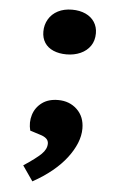

<svg xmlns="http://www.w3.org/2000/svg" viewBox="-54 -604 505 823"><g transform="rotate(5 199.0 -192.0)"><path d="M108 -462Q108 -491 122 -515Q136 -539 162 -552.5Q188 -566 223 -566Q256 -566 281 -554.5Q306 -543 319.5 -522Q333 -501 333 -474Q333 -442 317.5 -419.5Q302 -397 275 -385Q248 -373 215 -373Q183 -373 158.5 -383.5Q134 -394 121 -414Q108 -434 108 -462ZM117 182 72 117Q125 82 147 60.5Q169 39 169 15Q169 2 159.5 -6.5Q150 -15 133 -20L89 -34Q80 -69 90 -101.5Q100 -134 127.5 -154.5Q155 -175 197 -175Q246 -175 278.5 -144Q311 -113 311 -62Q311 -31 298 1Q285 33 260.5 65Q236 97 200 126.5Q164 156 117 182Z"/></g></svg>

Font: Literata 18pt ExtraBold
Style: Italic
Weight: 800
Italic angle: -2°
Designer: Latin by Veronika Burian and Jose Scaglione. Greek by Irene Vlachou. Cyrillic by Vera Evstafieva
Foundry: TypeTogether
Version: Version 3.103;gftools[0.9.29]